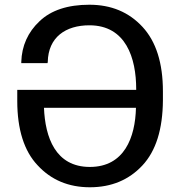

<svg xmlns="http://www.w3.org/2000/svg" viewBox="-20 -777 762 812"><path d="M556 -400V-397H53V-350C53 -230 82 -138 139 -78C196 -16 270 15 360 15C451 15 525 -16 582 -77C640 -139 668 -231 669 -352V-390C669 -511 640 -601 583 -663C525 -726 450 -757 358 -757C267 -757 196 -734 147 -687C98 -641 72 -583 70 -515V-510H181L182 -515C184 -620 258 -670 358 -670C513 -670 556 -531 556 -400ZM360 -71C214 -71 171 -197 166 -321H555C552 -196 506 -71 360 -71Z"/></svg>

Font: Cheyenne Sans Medium
Style: Regular
Weight: 500
Designer: The Public Sans project authors (U.S. Web Design System), Libre Franklin designed by Pablo Impallari and Rodrigo Fuenzal
Foundry: The Cheyenne Sans Project Authors
Version: Version 2.007